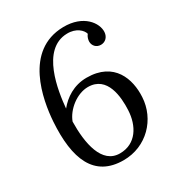

<svg xmlns="http://www.w3.org/2000/svg" viewBox="-173 -833 900 966"><g transform="rotate(-30 277.0 -350.0)"><path d="M335.4 -716.3C107.4 -712.4 63.5 -449.2 55.2 -330.1C41 -118.2 95.2 16.1 265.1 16.1C399.4 16.1 498 -87.9 504.4 -212.9C510.3 -314 470.2 -437 310.1 -437C234.9 -437 179.2 -397.9 143.6 -354C152.3 -449.2 183.1 -674.8 335.4 -678.2C389.2 -679.7 420.4 -648.4 426.3 -625.5C416.5 -613.8 412.6 -598.1 412.6 -586.9C412.6 -564.5 429.2 -543.9 456.5 -543.9C481.9 -543.9 501.5 -562.5 503.4 -590.8C506.8 -642.1 454.1 -718.3 335.4 -716.3ZM292.5 -393.1C404.3 -393.1 414.1 -266.1 410.2 -190.9C406.2 -103 360.4 -22.9 266.1 -22.9C161.6 -22.9 136.7 -154.8 139.2 -280.8C160.6 -339.4 228.5 -393.1 292.5 -393.1Z"/></g></svg>

Font: Lora Italic
Style: Regular
Weight: 400
Italic angle: -3°
Designer: Olga Karpushina, Alexei Vanyashin
Foundry: Cyreal
Version: Version 1.011;PS 001.011;hotconv 1.0.70;makeotf.lib2.5.58329